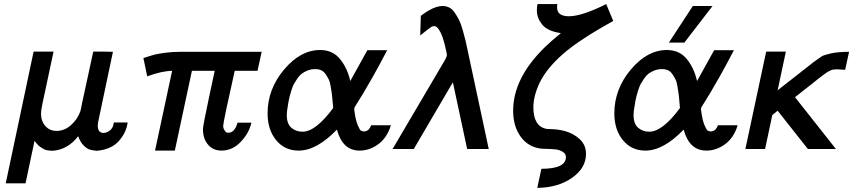

<svg xmlns="http://www.w3.org/2000/svg" viewBox="-20 -724 4146 933"><path d="M7.8 167 143.1 -472.2 144 -473.1H240.2Q226.1 -405.3 209.5 -329.1Q192.9 -252.9 186 -219Q179.2 -185.1 179.2 -172.9Q179.2 -135.7 200.2 -111.8Q221.2 -87.9 254.9 -87.9Q293.9 -87.9 325.9 -116.9Q357.9 -146 371.1 -185.1Q373 -191.9 375.5 -205.6Q377.9 -219.2 378.9 -223.1L433.1 -473.1H490.2L528.8 -472.2L460.9 -149.9Q455.1 -126 455.1 -113.8Q455.1 -77.6 483.9 -78.1Q497.1 -78.1 513.4 -89.6Q529.8 -101.1 533.2 -128.9H600.1Q595.2 -83 559.1 -40.5Q522.9 2 450.2 8.8Q429.2 6.8 416 2.9Q402.8 -1 386.5 -17.1Q370.1 -33.2 359.9 -62Q309.1 3.9 233.9 8.8Q215.8 7.8 205.3 5.4Q194.8 2.9 178.5 -8.1Q162.1 -19 147.9 -40L104 167Z M676.8 -441.9Q716.8 -455.1 733.2 -459Q749.5 -462.9 782 -467.5Q814.5 -472.2 856.4 -472.2H1251.5L1231.4 -379.9H1120.6Q1064.5 -129.9 1064.5 -112.1Q1064.5 -94.2 1080.6 -80.1Q1084.5 -79.1 1090.3 -79.1Q1120.1 -79.1 1134.3 -127.9H1201.7Q1190.4 -77.1 1149.9 -34.7Q1109.4 7.8 1056.6 7.8Q1015.6 7.8 991 -21Q966.3 -49.8 966.3 -95.2Q966.3 -96.2 966.3 -97.2Q966.3 -113.3 997.6 -259.8Q1013.7 -331.5 1023.4 -379.9H912.6L829.6 7.8H733.4L816.4 -379.9Q765.6 -378.9 695.3 -353Z M1280.3 -172.9Q1280.3 -291 1360.4 -386Q1440.4 -481 1535.2 -481Q1597.2 -481 1632.8 -436.5Q1668.5 -392.1 1682.1 -330.1L1765.1 -480H1861.3Q1823.2 -406.7 1791.3 -350.3Q1759.3 -293.9 1743.9 -268.6Q1728.5 -243.2 1718 -226.6Q1707.5 -210 1704.3 -204.6Q1701.2 -199.2 1701.2 -192.9Q1701.2 -191.9 1701.7 -189.9Q1702.1 -188 1702.1 -186Q1708 -140.1 1718.3 -116Q1728.5 -91.8 1734.4 -88.9Q1740.2 -85.9 1750.5 -85Q1757.3 -85.9 1763.4 -88.9Q1769.5 -91.8 1772.9 -96.4Q1776.4 -101.1 1778.8 -105Q1781.2 -108.9 1782.2 -111.8L1783.2 -115.2H1879.4Q1861.3 -55.2 1818.8 -23.7Q1776.4 7.8 1727.5 7.8Q1644.5 7.8 1617.2 -94.2Q1519 7.8 1431.2 7.8Q1363.3 7.8 1321.8 -43Q1280.3 -93.8 1280.3 -172.9ZM1373.5 -166Q1373.5 -122.1 1396 -103Q1418.5 -84 1450.2 -84Q1514.2 -84 1599.1 -199.2Q1598.1 -207 1596.2 -232.4Q1594.2 -257.8 1592.3 -270Q1590.3 -282.2 1586.9 -304.2Q1583.5 -326.2 1577.4 -338.1Q1571.3 -350.1 1562.7 -363Q1554.2 -376 1541.7 -382.1Q1529.3 -388.2 1512.2 -388.2Q1492.2 -388.2 1475.3 -381.6Q1458.5 -375 1447 -366.5Q1435.5 -357.9 1425 -342.5Q1414.6 -327.1 1408.4 -316.2Q1402.3 -305.2 1396.2 -285.6Q1390.1 -266.1 1388.2 -258.1Q1386.2 -250 1382.3 -231.9L1379.4 -213.9Q1373.5 -182.1 1373.5 -166Z M1887.7 0 2142.1 -432.1Q2151.9 -451.2 2151.9 -456.1Q2150.9 -461.9 2149.4 -471.4Q2147.9 -481 2141.8 -504.9Q2135.7 -528.8 2128.9 -547.9Q2122.1 -566.9 2111.6 -582Q2101.1 -597.2 2089.8 -597.2Q2085.9 -597.2 2081.3 -595.7Q2076.7 -594.2 2070.8 -589.6Q2064.9 -585 2059.3 -581.1Q2053.7 -577.1 2042.7 -568.1Q2031.7 -559.1 2022 -551.8L2024.9 -647Q2086.9 -694.8 2130.9 -694.8Q2148.9 -694.8 2163.8 -687Q2178.7 -679.2 2190.9 -660.6Q2203.1 -642.1 2211.4 -625.5Q2219.7 -608.9 2228.8 -576.9Q2237.8 -544.9 2242.4 -525.9Q2247.1 -506.8 2254.9 -467.8L2355 0H2250L2180.7 -324.2L1990.7 0Z M2473.6 -186Q2473.6 -344.2 2627 -494.1Q2651.9 -519 2705.6 -563Q2639.6 -572.8 2614.3 -605Q2588.9 -637.2 2588.9 -672.9Q2588.9 -689 2591.8 -704.1H2688Q2687 -698.2 2687 -688Q2687 -645 2744.6 -645Q2807.6 -645 2925.8 -704.1L2960 -622.1Q2793.9 -530.3 2715.3 -461.2Q2636.7 -392.1 2603 -323.2Q2572.3 -259.3 2571.8 -203.1Q2571.8 -111.3 2633.8 -98.1Q2635.7 -97.2 2665.8 -96.2Q2695.8 -95.2 2729 -85.9Q2768.1 -74.7 2797.9 -46.9Q2827.6 -19 2827.6 23.9Q2827.6 92.8 2759.3 140.4Q2690.9 188 2590.8 189L2610.8 96.2Q2730 96.2 2730 39.1Q2730 22.9 2713.9 13.4Q2697.8 3.9 2680.2 2Q2662.6 0 2637.7 -0.5Q2612.8 -1 2607.9 -2Q2545.9 -9.8 2509.8 -60.3Q2473.6 -110.8 2473.6 -186Z M2965.3 -172.9Q2965.3 -291 3045.4 -386Q3125.5 -481 3220.2 -481Q3282.2 -481 3317.9 -436.5Q3353.5 -392.1 3367.2 -330.1L3450.2 -480H3546.4Q3508.3 -406.7 3476.3 -350.3Q3444.3 -293.9 3429 -268.6Q3413.6 -243.2 3403.1 -226.6Q3392.6 -210 3389.4 -204.6Q3386.2 -199.2 3386.2 -192.9Q3386.2 -191.9 3386.7 -189.9Q3387.2 -188 3387.2 -186Q3393.1 -140.1 3403.3 -116Q3413.6 -91.8 3419.4 -88.9Q3425.3 -85.9 3435.5 -85Q3442.4 -85.9 3448.5 -88.9Q3454.6 -91.8 3458 -96.4Q3461.4 -101.1 3463.9 -105Q3466.3 -108.9 3467.3 -111.8L3468.3 -115.2H3564.5Q3546.4 -55.2 3503.9 -23.7Q3461.4 7.8 3412.6 7.8Q3329.6 7.8 3302.2 -94.2Q3204.1 7.8 3116.2 7.8Q3048.3 7.8 3006.8 -43Q2965.3 -93.8 2965.3 -172.9ZM3058.6 -166Q3058.6 -122.1 3081.1 -103Q3103.5 -84 3135.3 -84Q3199.2 -84 3284.2 -199.2Q3283.2 -207 3281.2 -232.4Q3279.3 -257.8 3277.3 -270Q3275.4 -282.2 3272 -304.2Q3268.6 -326.2 3262.5 -338.1Q3256.3 -350.1 3247.8 -363Q3239.3 -376 3226.8 -382.1Q3214.4 -388.2 3197.3 -388.2Q3177.2 -388.2 3160.4 -381.6Q3143.6 -375 3132.1 -366.5Q3120.6 -357.9 3110.1 -342.5Q3099.6 -327.1 3093.5 -316.2Q3087.4 -305.2 3081.3 -285.6Q3075.2 -266.1 3073.2 -258.1Q3071.3 -250 3067.4 -231.9L3064.5 -213.9Q3058.6 -182.1 3058.6 -166ZM3230.5 -517.1 3346.7 -694.8H3442.4L3305.7 -517.1Z M3602.1 0 3703.1 -473.1H3798.8L3758.8 -285.2L3933.1 -421.9Q3960 -441.9 3971.9 -449.5Q3983.9 -457 4018.3 -464.6Q4052.7 -472.2 4106 -472.2L4086.9 -384.8Q4080.1 -384.8 4066.9 -386Q4053.7 -387.2 4047.9 -387.2Q4041 -387.2 4036.4 -386.7Q4031.7 -386.2 4026.9 -385.5Q4022 -384.8 4016.4 -381.8Q4010.7 -378.9 4005.4 -376.5Q4000 -374 3991.5 -367.4Q3982.9 -360.8 3974.9 -355.5Q3966.8 -350.1 3952.4 -338.1Q3938 -326.2 3924.6 -315.7Q3911.1 -305.2 3887.9 -287.1Q3864.7 -269 3843.8 -252V-251L4042 0H3905.8L3758.8 -186L3732.9 -165L3697.8 0Z"/></svg>

Font: CMU Bright
Style: SemiBoldOblique
Weight: 600
Italic angle: -12°
Version: Version 0.7.0